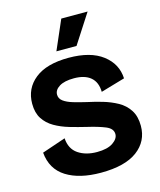

<svg xmlns="http://www.w3.org/2000/svg" viewBox="-132 -997 924 1106"><g transform="rotate(-15 330.0 -444.5)"><path d="M332 14Q204 14 126 -35Q48 -84 39 -184L180 -232Q184 -168 229 -137.5Q274 -107 341 -107Q403 -107 436 -129.5Q469 -152 469 -180Q469 -213 427.5 -230Q386 -247 321 -262Q271 -274 223 -288Q175 -302 136 -324.5Q97 -347 74 -382.5Q51 -418 51 -472Q51 -563 120.5 -618.5Q190 -674 322 -674Q452 -674 524 -619Q596 -564 600 -477L456 -435Q455 -493 420 -522.5Q385 -552 321 -552Q264 -552 233.5 -533Q203 -514 203 -486Q203 -462 224 -446.5Q245 -431 280.5 -420.5Q316 -410 359 -400Q402 -391 448 -377.5Q494 -364 534 -342Q574 -320 598.5 -282.5Q623 -245 623 -188Q623 -96 549.5 -41Q476 14 332 14ZM384 -728H264L340 -903H497Z"/></g></svg>

Font: Bricolage Grotesque 12pt ExtraBold
Style: Regular
Weight: 800
Designer: Mathieu Triay
Foundry: Atelier Triay
Version: Version 1.001; ttfautohint (v1.8.4.7-5d5b);gftools[0.9.33.de